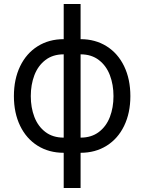

<svg xmlns="http://www.w3.org/2000/svg" viewBox="-20 -747 716 953"><path d="M380 -552.6Q453.1 -552.6 509.2 -517.4Q565.3 -482.2 596.2 -418.1Q627.1 -354 627.1 -269.9Q627.1 -186.4 596.2 -122.5Q565.3 -58.6 509.2 -23.6Q453.1 11.4 380 11.4V186.1H296.2V11.4Q223 11.4 166.9 -23.6Q110.8 -58.6 79.9 -122.5Q49 -186.4 49 -269.9Q49 -354 79.9 -418.1Q110.8 -482.2 166.9 -517.4Q223 -552.6 296.2 -552.6V-727.3H380ZM296.2 -63.9V-477.3Q242.2 -477.3 205.4 -449Q168.7 -420.8 150.7 -373.8Q132.8 -326.7 132.8 -269.9Q132.8 -213.1 150.7 -166.4Q168.7 -119.7 205.4 -91.8Q242.2 -63.9 296.2 -63.9ZM380 -63.9Q433.9 -63.9 470.7 -91.8Q507.5 -119.7 525.4 -166.4Q543.3 -213.1 543.3 -269.9Q543.3 -326.7 525.4 -373.8Q507.5 -420.8 470.7 -449Q433.9 -477.3 380 -477.3Z"/></svg>

Font: Riot Sans
Style: Regular
Weight: 400
Designer: Rasmus Andersson
Foundry: rsms
Version: Version 4.001